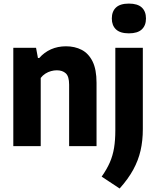

<svg xmlns="http://www.w3.org/2000/svg" viewBox="-20 -813 869 1068"><path d="M54 0V-547H180.5L191 -490.5H198.5Q226 -522 263.8 -538.8Q301.5 -555.5 347 -555.5Q396 -555.5 434.2 -535.8Q472.5 -516 494.8 -471.5Q517 -427 517 -352.5V0H364.5V-342Q364.5 -388 346 -405Q327.5 -422 296 -422Q280.5 -422 264 -417.5Q247.5 -413 232.5 -403.5Q217.5 -394 206.5 -379.5V0ZM645.5 235.5 545.5 169.5Q574 129 590.8 90.8Q607.5 52.5 614.5 9.5Q621.5 -33.5 621.5 -88V-547H774.5V-95Q774.5 -31 762 24Q749.5 79 721.2 130.8Q693 182.5 645.5 235.5ZM697 -627.5Q648.5 -627.5 625.2 -649.5Q602 -671.5 602 -710Q602 -749.5 625.2 -771.2Q648.5 -793 697 -793Q745.5 -793 768.8 -771.2Q792 -749.5 792 -710Q792 -671.5 768.8 -649.5Q745.5 -627.5 697 -627.5Z"/></svg>

Font: Encode Sans SemiCondensed
Style: Bold
Weight: 700
Width: 4
Designer: Multiple Designers
Foundry: Impallari Type
Version: Version 3.002